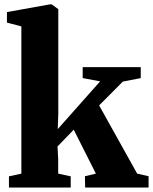

<svg xmlns="http://www.w3.org/2000/svg" viewBox="-20 -838 684 858"><path d="M20 0V-50L75.5 -62V-720L11 -737V-784L203 -818.5H211L240.5 -797V-330L238 -261L427.5 -474.5L349.5 -489V-538H609V-489L529 -473.5L423 -367L593 -62L644 -50.5V0H360.5L359.5 -50.5L408.5 -62L309.5 -258.5L237 -183.5L240 -128.5V-62L296 -50V0Z"/></svg>

Font: Merriweather 60pt Black
Style: Regular
Weight: 900
Version: Version 2.100